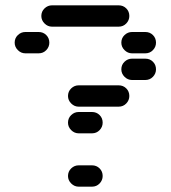

<svg xmlns="http://www.w3.org/2000/svg" viewBox="-20 -710 640 720"><path d="M235 -50Q235 -34 247 -22Q259 -10 275 -10H325Q342 -10 353.5 -22Q365 -34 365 -50Q365 -67 353.5 -78.5Q342 -90 325 -90H275Q259 -90 247 -78.5Q235 -67 235 -50ZM235 -250Q235 -234 247 -222Q259 -210 275 -210H325Q342 -210 353.5 -222Q365 -234 365 -250Q365 -267 353.5 -278.5Q342 -290 325 -290H275Q259 -290 247 -278.5Q235 -267 235 -250ZM235 -350Q235 -334 247 -322Q259 -310 275 -310H425Q442 -310 453.5 -322Q465 -334 465 -350Q465 -367 453.5 -378.5Q442 -390 425 -390H275Q259 -390 247 -378.5Q235 -367 235 -350ZM435 -450Q435 -434 447 -422Q459 -410 475 -410H525Q542 -410 553.5 -422Q565 -434 565 -450Q565 -467 553.5 -478.5Q542 -490 525 -490H475Q459 -490 447 -478.5Q435 -467 435 -450ZM435 -550Q435 -534 447 -522Q459 -510 475 -510H525Q542 -510 553.5 -522Q565 -534 565 -550Q565 -567 553.5 -578.5Q542 -590 525 -590H475Q459 -590 447 -578.5Q435 -567 435 -550ZM35 -550Q35 -534 47 -522Q59 -510 75 -510H125Q142 -510 153.5 -522Q165 -534 165 -550Q165 -567 153.5 -578.5Q142 -590 125 -590H75Q59 -590 47 -578.5Q35 -567 35 -550ZM135 -650Q135 -634 147 -622Q159 -610 175 -610H425Q442 -610 453.5 -622Q465 -634 465 -650Q465 -667 453.5 -678.5Q442 -690 425 -690H175Q159 -690 147 -678.5Q135 -667 135 -650Z"/></svg>

Font: Matrix Sans Raster
Style: Regular
Weight: 400
Designer: Brad Neil
Version: Version 1.100